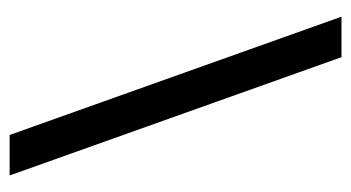

<svg xmlns="http://www.w3.org/2000/svg" viewBox="-187 -539 737 403"><g transform="rotate(90 181.5 -337.5)"><path d="M348.3 10.8H263.3L15 -685.8H100Z"/></g></svg>

Font: Funnel Sans
Style: Regular
Weight: 400
Designer: NORD ID, Kristian Moeller
Foundry: Dicotype
Version: Version 1.000